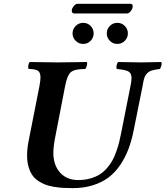

<svg xmlns="http://www.w3.org/2000/svg" viewBox="-20 -970 862 1000"><path d="M121.1 -160.2Q121.1 -196.3 128.9 -234.9L185.1 -520Q190.9 -549.8 190.9 -566.9Q190.9 -594.7 175.5 -602.8Q160.2 -610.8 128.9 -610.8Q125.5 -619.6 127.7 -630.9Q129.9 -642.1 134.8 -647Q228.5 -645 282.2 -645Q338.4 -645 432.1 -647Q435.5 -641.1 432.9 -630.4Q430.2 -619.6 424.8 -610.8Q368.2 -610.8 348.9 -594.2Q329.6 -577.6 318.8 -520L270 -268.1Q257.8 -209 257.8 -174.8Q257.8 -110.4 292.7 -71.3Q327.6 -32.2 387.2 -32.2Q420.9 -32.2 449.5 -40.3Q478 -48.3 498.5 -61Q519 -73.7 536.4 -93.5Q553.7 -113.3 564.7 -133.1Q575.7 -152.8 585.2 -179.4Q594.7 -206.1 600.1 -227.3Q605.5 -248.5 610.8 -275.9L659.2 -520Q665 -545.4 665 -564Q665 -588.9 648.7 -597.9Q632.3 -606.9 587.9 -610.8Q585 -620.6 587.6 -631.3Q590.3 -642.1 595.2 -647Q690.9 -645 716.8 -645Q726.1 -645 819.8 -647Q823.2 -641.1 820.8 -630.4Q818.4 -619.6 813 -610.8Q785.6 -607.4 770.5 -602.8Q755.4 -598.1 745.4 -587.2Q735.4 -576.2 731 -562Q726.6 -547.9 722.2 -520L676.8 -293.9Q666 -238.8 649.2 -194.1Q632.3 -149.4 606.2 -110.8Q580.1 -72.3 545.7 -46.1Q511.2 -20 463.9 -5.1Q416.5 9.8 358.9 9.8Q330.6 9.8 308.3 8.5Q286.1 7.3 260.3 2.9Q234.4 -1.5 215.3 -8.8Q196.3 -16.1 177.7 -28.8Q159.2 -41.5 147.5 -59.1Q135.7 -76.7 128.4 -102.3Q121.1 -127.9 121.1 -160.2ZM536.1 -795.9Q536.1 -818.8 552.2 -835Q568.4 -851.1 590.8 -851.1Q613.8 -851.1 629.9 -835Q646 -818.8 646 -795.9Q646 -773.4 629.9 -757.3Q613.8 -741.2 590.8 -741.2Q568.4 -741.2 552.2 -757.3Q536.1 -773.4 536.1 -795.9ZM357.9 -795.9Q357.9 -818.8 374.3 -835Q390.6 -851.1 413.1 -851.1Q436 -851.1 451.9 -835Q467.8 -818.8 467.8 -795.9Q467.8 -773.4 451.9 -757.3Q436 -741.2 413.1 -741.2Q390.6 -741.2 374.3 -757.3Q357.9 -773.4 357.9 -795.9ZM641.1 -899.9H367.2Q352.1 -899.9 354 -918Q355.5 -928.2 365 -939.2Q374.5 -950.2 383.8 -950.2H660.2Q672.9 -950.2 670.9 -933.1Q669.4 -922.4 660.2 -911.1Q650.9 -899.9 641.1 -899.9Z"/></svg>

Font: Common Serif
Style: Bold Italic
Weight: 700
Italic angle: -12°
Designer: Philipp H. Poll, Khaled Hosny
Foundry: Stefan Peev, Context Ltd.
Version: Version 1.026